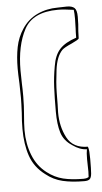

<svg xmlns="http://www.w3.org/2000/svg" viewBox="-53 -750 419 790"><g transform="rotate(-5 157.0 -355.0)"><path d="M290 -134Q293 -126 294 -113Q295 -100 295 -83Q295 -39 293.5 -22.5Q292 -6 285.5 0Q279 6 263 6Q212 6 174 -3Q136 -12 105 -37Q61 -70 44.5 -118.5Q28 -167 28 -230Q28 -263 31 -296Q33 -338 33 -358L32 -417Q30 -457 30 -479Q30 -528 38 -568Q46 -608 68 -641Q92 -678 131 -696.5Q170 -715 216 -715L254 -716Q275 -716 285 -707Q295 -698 295 -670Q295 -638 292 -611L291 -581Q289 -576 261 -563Q229 -549 220 -540Q196 -515 189 -461Q182 -407 181.5 -367Q181 -327 181 -318L180 -285Q180 -226 204.5 -180Q229 -134 290 -134ZM282 -83Q282 -110 285 -124Q257 -124 226 -146Q192 -168 181.5 -202.5Q171 -237 171 -288Q171 -348 173 -390Q175 -432 183 -476Q190 -521 212.5 -545.5Q235 -570 281 -585Q281 -610 282 -623L283 -662Q283 -687 281 -700Q241 -706 216 -706Q112 -706 76.5 -639.5Q41 -573 41 -470L42 -415Q43 -397 43 -363Q43 -341 42 -324Q41 -307 40 -294Q36 -248 36 -224Q36 -168 54.5 -121Q73 -74 111 -45Q142 -21 177 -12.5Q212 -4 261 -4Q272 -4 280 -8L282 -10L283 -32Z"/></g></svg>

Font: Londrina Outline
Style: Regular
Weight: 400
Designer: Marcelo Magalhaes
Foundry: Marcelo Magalhães
Version: Version 1.002